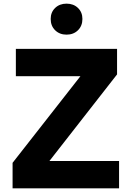

<svg xmlns="http://www.w3.org/2000/svg" viewBox="-20 -1033 720 1053"><path d="M49 -140 421 -615H67V-765H622V-625L251 -150H633V0H49ZM258 -929Q258 -966 282.5 -989.5Q307 -1013 345 -1013Q383 -1013 407.5 -989.5Q432 -966 432 -929Q432 -891 407.5 -867Q383 -843 345 -843Q307 -843 282.5 -867Q258 -891 258 -929Z"/></svg>

Font: Application
Style: Bold
Weight: 700
Designer: Wei Huang
Foundry: Wei Huang
Version: Version 0.012